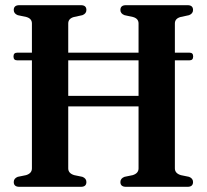

<svg xmlns="http://www.w3.org/2000/svg" viewBox="-20 -720 798 740"><path d="M243 -71Q243 -52 266 -45L297.5 -38.5Q313 -32.5 313 -18.5Q313 0 292 0H54.5Q33 0 33 -18.5Q33 -32.5 48.5 -38.5L80.5 -45Q103 -52 103 -71V-487.5H46Q32 -487.5 32 -502.5Q32 -517 46.5 -517H103V-629.5Q103 -648.5 81.5 -654.5L48.5 -661.5Q33 -667.5 33 -681.5Q33 -700 54.5 -700H292Q313 -700 313 -681.5Q313 -667.5 297.5 -661.5L265 -654.5Q243 -648.5 243 -629.5V-517H514V-629.5Q514 -648.5 492.5 -654.5L460 -661.5Q444 -667.5 444 -681.5Q444 -700 465.5 -700H703Q724 -700 724 -681.5Q724 -667.5 708.5 -661.5L676 -654.5Q654 -648.5 654 -629.5V-517H710.5Q724.5 -517 724.5 -502.5Q724.5 -487.5 710.5 -487.5H654V-71Q654 -52 677 -45L708.5 -38.5Q724 -32.5 724 -18.5Q724 0 703 0H465.5Q444 0 444 -18.5Q444 -32.5 460 -38.5L491.5 -45Q514 -52 514 -71V-310H243ZM243 -350.5H514V-487.5H243Z"/></svg>

Font: Fraunces 144pt Soft SemiBold
Style: Regular
Weight: 600
Version: Version 1.000;[b76b70a41]